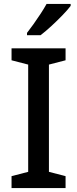

<svg xmlns="http://www.w3.org/2000/svg" viewBox="-20 -961 395 981"><path d="M315 0H39V-61L124 -83V-631L39 -653V-714H315V-653L230 -631V-83L315 -61ZM341 -931Q327 -912 299.5 -883.5Q272 -855 241.5 -827Q211 -799 187 -781H118V-793Q133 -812 151.5 -838Q170 -864 188 -891.5Q206 -919 218 -941H341Z"/></svg>

Font: Noto Sans Syriac Medium
Style: Regular
Weight: 500
Designer: Patrick Giasson and the Monotype Design Team
Foundry: Monotype Imaging Inc.
Version: Version 3.000; ttfautohint (v1.8.4.7-5d5b)